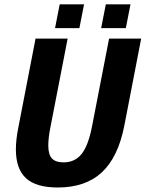

<svg xmlns="http://www.w3.org/2000/svg" viewBox="-20 -832 654 862"><path d="M239.3 9.8Q142.1 9.8 96.7 -32Q51.3 -73.7 51.3 -161.1Q51.3 -204.1 62 -257.8L139.6 -658.7H283.7L206.1 -259.3Q196.8 -212.9 196.8 -179.2Q196.8 -137.7 213.4 -120.4Q230 -103 265.1 -103Q315.4 -103 345.7 -139.9Q376 -176.8 393.1 -264.2L469.7 -658.7H613.8L537.6 -265.1Q509.8 -125.5 436.8 -57.9Q363.8 9.8 239.3 9.8ZM434.1 -705.6 455.1 -812.5H565.9L544.9 -705.6ZM227.1 -705.6 248 -812.5H357.4L336.4 -705.6Z"/></svg>

Font: Liberation Mono
Style: Bold Italic
Weight: 700
Italic angle: -12°
Monospace: yes
Designer: Steve Matteson
Foundry: Ascender Corporation
Version: Version 2.1.5